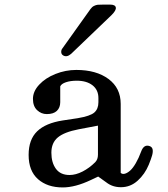

<svg xmlns="http://www.w3.org/2000/svg" viewBox="-20 -820 740 845"><path d="M315.9 -512.2Q403.8 -512.2 457.5 -472.4Q511.2 -432.6 511.2 -362.8V-59.1Q519 -52.2 530.3 -55.7Q541.5 -59.1 553.2 -69.6Q564.9 -80.1 577.6 -101.8Q590.3 -123.5 601.1 -152.8Q613.3 -186.5 639.2 -176.8Q649.4 -172.9 651.6 -162.6Q653.8 -152.3 649.7 -137Q645.5 -121.6 634.8 -95.2Q617.7 -53.7 585.9 -24.9Q554.2 3.9 512.2 3.9Q475.1 3.9 448.2 -17.1L412.1 -43L379.9 -27.8Q311 4.9 255.9 4.9Q188.5 4.9 147.2 -31.5Q106 -67.9 106 -138.2Q106 -205.6 143.3 -241.9Q180.7 -278.3 256.8 -290L321.8 -299.8Q377.4 -309.1 395.3 -325Q413.1 -340.8 413.1 -370.1V-388.2Q413.1 -424.3 387.2 -444.6Q361.3 -464.8 317.9 -464.8Q290 -464.8 270 -458Q250 -451.2 245.1 -439.9V-370.1Q245.1 -346.2 230.2 -332Q215.3 -317.9 186 -317.9Q161.6 -317.9 143.3 -335.2Q125 -352.5 125 -384.8Q125 -418 152.6 -447.5Q180.2 -477.1 224.4 -494.6Q268.6 -512.2 315.9 -512.2ZM286.1 -49.8Q313.5 -49.8 343.5 -65.2Q373.5 -80.6 398.9 -106Q411.1 -118.2 411.1 -139.2V-267.1L326.2 -251Q262.7 -238.8 234.4 -215.1Q206.1 -191.4 206.1 -147.9Q206.1 -104.5 226.1 -77.1Q246.1 -49.8 286.1 -49.8ZM253.9 -606Q249 -599.6 249.5 -590.3Q250 -581.1 257.8 -576.2Q273.9 -566.4 293 -583L470.2 -752.9Q492.2 -774.4 489.7 -787.1Q487.3 -799.8 463.9 -799.8H437Q418.5 -799.8 410.4 -799.1Q402.3 -798.3 393.6 -793.9Q384.8 -789.6 377.9 -779.8Z"/></svg>

Font: Director
Style: Regular
Weight: 400
Designer: Ange Degheest & May Jolivet & Justine Herbel
Foundry: Velvetyne Type Foundry
Version: Version 1.000;FEAKit 1.0